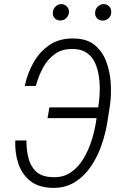

<svg xmlns="http://www.w3.org/2000/svg" viewBox="-20 -909 600 939"><path d="M468.8 -383.8 459 -331.1H212.4L221.7 -383.8ZM54.7 -222.2H109.4Q108.9 -176.3 119.1 -135.7Q129.4 -95.2 157 -69.6Q184.6 -43.9 237.8 -42.5Q289.6 -40.5 326.7 -66.2Q363.8 -91.8 388.7 -133.8Q413.6 -175.8 428.2 -222.7Q442.9 -269.5 449.2 -311L462.9 -401.4Q466.8 -429.7 467.8 -464.8Q468.8 -500 463.6 -535.4Q458.5 -570.8 445.1 -600.8Q431.6 -630.9 406.5 -649.2Q381.3 -667.5 341.3 -669.4Q286.1 -671.4 249.8 -645.8Q213.4 -620.1 190.7 -578.4Q168 -536.6 155.3 -488.8H101.1Q114.3 -551.8 145 -605.2Q175.8 -658.7 225.1 -690.9Q274.4 -723.1 344.7 -720.7Q406.7 -719.2 444.1 -688Q481.4 -656.7 499.8 -607.4Q518.1 -558.1 521.5 -503.2Q524.9 -448.2 518.6 -399.4L504.9 -311Q496.6 -258.8 477.3 -201.7Q458 -144.5 425.3 -95.9Q392.6 -47.4 345.2 -17.8Q297.9 11.7 234.4 9.8Q167.5 7.8 127.2 -24.7Q86.9 -57.1 69.6 -109.4Q52.2 -161.6 54.7 -222.2ZM238.3 -848.1Q239.3 -864.7 251.2 -876.5Q263.2 -888.2 279.8 -889.2Q295.9 -888.7 307.1 -877.2Q318.4 -865.7 317.4 -848.6Q315.9 -832 304 -820.6Q292 -809.1 275.4 -808.6Q258.3 -808.6 247.6 -819.8Q236.8 -831.1 238.3 -848.1ZM445.3 -847.7Q445.8 -864.3 457.8 -876.2Q469.7 -888.2 486.3 -889.2Q503.4 -888.7 514.4 -877.2Q525.4 -865.7 523.9 -848.1Q523.4 -831.1 511.2 -819.8Q499 -808.6 482.9 -808.1Q465.8 -808.1 454.8 -819.3Q443.8 -830.6 445.3 -847.7Z"/></svg>

Font: Roboto Condensed Light
Style: Italic
Weight: 300
Italic angle: -12°
Designer: Christian Robertson
Foundry: Google
Version: Version 3.0; 2020